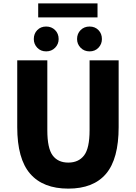

<svg xmlns="http://www.w3.org/2000/svg" viewBox="-20 -1102 803 1136"><path d="M384 14Q235 14 158.5 -74Q82 -162 82 -350V-745H260V-331Q260 -225 291.5 -182.5Q323 -140 384 -140Q445 -140 477.5 -182.5Q510 -225 510 -331V-745H682V-350Q682 -162 607.5 -74Q533 14 384 14ZM253 -798Q221 -798 200.5 -819.5Q180 -841 180 -871Q180 -903 200.5 -924Q221 -945 253 -945Q285 -945 306 -924Q327 -903 327 -871Q327 -841 306 -819.5Q285 -798 253 -798ZM206 -999V-1082H557V-999ZM510 -798Q478 -798 457 -819.5Q436 -841 436 -871Q436 -903 457 -924Q478 -945 510 -945Q542 -945 562.5 -924Q583 -903 583 -871Q583 -841 562.5 -819.5Q542 -798 510 -798Z"/></svg>

Font: Source Han Sans TC Heavy
Style: Regular
Weight: 900
Designer: Ryoko NISHIZUKA Ë•øÂ°öÊ∂ºÂ≠ê (kana, bopomofo & ideographs); Paul D. Hunt (Latin, Greek & Cyrillic); Sandoll Communicatio
Foundry: Adobe
Version: Version 2.004;hotconv 1.0.118;makeotfexe 2.5.65603